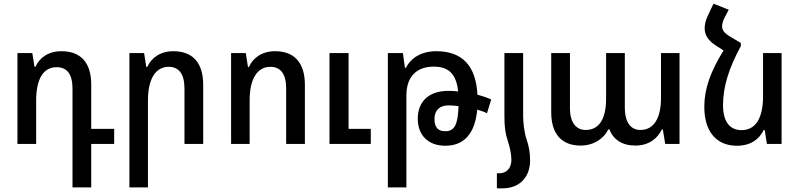

<svg xmlns="http://www.w3.org/2000/svg" viewBox="-20 -784 4357 1046"><path d="M375 237H477V0H602V-82H477V-323C477 -446 417 -505 315 -505C243 -505 196 -470 173 -420H168L156 -495H75V0H177V-236C177 -356 217 -418 289 -418C343 -418 375 -382 375 -302Z M685 237H786V-236C786 -357 829 -420 899 -420C953 -420 985 -383 985 -302V0H1087V-322C1087 -446 1026 -505 925 -505C854 -505 805 -470 782 -419H777L765 -495H685Z M1239 0H1340V-237C1340 -357 1383 -420 1453 -420C1507 -420 1539 -383 1539 -302V0H1641V-322C1641 -446 1580 -505 1479 -505C1408 -505 1359 -470 1336 -419H1331L1319 -495H1239ZM1775 0H2000V-82H1879V-495H1775Z M2093 237H2194V-264C2194 -368 2251 -421 2343 -421C2424 -421 2466 -381 2476 -286C2458 -288 2440 -289 2423 -289C2319 -289 2256 -234 2256 -137C2256 -48 2312 10 2406 10C2509 10 2568 -57 2580 -187C2599 -181 2618 -175 2633 -167L2656 -242C2634 -252 2608 -261 2581 -268C2573 -427 2497 -505 2357 -505C2278 -505 2219 -470 2192 -415H2186L2175 -495H2093ZM2347 -136C2347 -183 2375 -210 2424 -210C2441 -210 2459 -208 2478 -206C2475 -107 2457 -69 2406 -69C2366 -69 2347 -91 2347 -136Z M2728 -151C2728 -93 2733 -56 2746 -18C2759 23 2766 56 2766 88C2766 133 2738 160 2701 160H2687V242H2718C2811 242 2868 181 2868 89C2868 51 2862 13 2849 -24C2835 -64 2830 -122 2830 -151V-495H2728Z M3143 9C3214 9 3269 -28 3294 -79H3300C3321 -24 3369 9 3441 9C3518 9 3563 -32 3586 -79H3591L3604 0H3682V-495H3581V-250C3581 -137 3540 -76 3469 -76C3419 -76 3384 -113 3384 -199V-495H3282V-246C3282 -132 3241 -76 3171 -76C3120 -76 3085 -114 3085 -196V-495H2983V-172C2983 -51 3043 9 3143 9Z M4016 -550 3957 -585C3926 -603 3914 -620 3914 -641C3914 -655 3919 -672 3928 -689L3950 -731L3867 -764L3836 -698C3825 -675 3819 -653 3819 -629C3819 -593 3839 -563 3877 -538L3922 -509C3851 -395 3817 -301 3817 -202C3817 -68 3882 10 3995 10C4069 10 4116 -25 4141 -76H4146L4158 0H4238V-495H4137V-259C4137 -135 4093 -75 4020 -75C3956 -75 3919 -121 3919 -211C3919 -316 3953 -416 4016 -533Z"/></svg>

Font: Noto Sans Armenian SemiCondensed Medium
Style: Regular
Weight: 500
Width: 4
Designer: Monotype Design Team
Foundry: Monotype Imaging Inc.
Version: Version 2.008